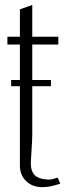

<svg xmlns="http://www.w3.org/2000/svg" viewBox="-20 -748 297 773"><path d="M60.1 -568.8H9.8V-600.1H60.1V-710.4L109.9 -728V-600.1H214.8V-568.8H109.9V-425.8H185.1V-400.9H109.9V-206.1Q109.9 -187 106.9 -141.8Q104 -96.7 104 -92.8Q104 -55.2 123 -40Q142.1 -24.9 180.2 -24.9Q186.5 -24.9 212.4 -32.7L222.7 -8.8Q183.1 5.4 150.4 5.4Q109.9 5.4 85 -19Q60.1 -43.5 60.1 -81.1V-400.9H24.9V-425.8H60.1Z"/></svg>

Font: Reswysokr
Style: Regular
Weight: 500
Version: Version 0.984